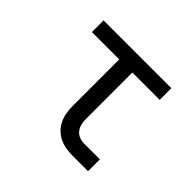

<svg xmlns="http://www.w3.org/2000/svg" viewBox="-124 -684 849 849"><g transform="rotate(45 300.0 -260.0)"><path d="M413 0Q393 0 372 -3.5Q351 -7 332.5 -16Q314 -25 299 -40Q284 -55 275 -74Q266 -93 262.5 -113.5Q259 -134 259 -155V-447H88V-520H512V-447H341V-155Q341 -139 345 -124Q349 -109 358.5 -97Q368 -85 383 -79.5Q398 -74 413 -74H511V0Z"/></g></svg>

Font: Bmono
Style: Regular
Weight: 400
Monospace: yes
Designer: Belleve Invis
Foundry: Belleve Invis
Version: Version 11.2.2; ttfautohint (v1.8.2)